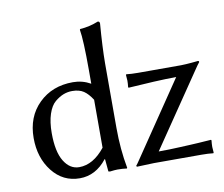

<svg xmlns="http://www.w3.org/2000/svg" viewBox="-78 -793 1049 899"><g transform="rotate(-10 446.5 -344.0)"><path d="M616.7 -49.8Q641.6 -49.8 668.9 -50.5Q696.3 -51.3 720 -52.5Q743.7 -53.7 766.4 -54.7Q789.1 -55.7 806.9 -56.9Q824.7 -58.1 838.4 -59.1Q852.1 -60.1 859.9 -60.5L867.2 -61L869.1 -58.1Q867.2 -42 867.2 -26.9Q867.2 -25.9 869.1 0L867.2 2.9Q844.2 0 811 0H585L503.9 2.9L501 -1.5Q506.8 -7.8 522.9 -32.2L757.8 -378.9Q707 -378.4 650.1 -375.5Q593.3 -372.6 561.5 -370.1L529.8 -368.2L527.8 -371.1Q529.8 -387.2 529.8 -401.9Q529.8 -402.8 527.8 -429.2L529.8 -432.1Q552.7 -429.2 585.9 -429.2H790Q799.8 -429.2 814 -430.2Q828.1 -431.2 839.4 -432.1Q850.6 -433.1 859.9 -434.1Q869.1 -435.1 870.6 -435.1Q873.5 -435.1 874.8 -433.6Q876 -432.1 876 -429.2Q869.1 -421.4 846.2 -387.2ZM360.8 -112.8V-340.8Q341.8 -370.6 320.8 -384.8Q299.8 -398.9 266.1 -398.9Q245.1 -398.9 225.1 -391.4Q205.1 -383.8 184.1 -366.5Q163.1 -349.1 150.6 -311.5Q138.2 -273.9 138.2 -221.2Q138.2 -132.3 166 -87.2Q193.8 -42 237.8 -42Q304.7 -42 360.8 -112.8ZM360.8 -58.1Q307.6 9.8 231.9 9.8Q151.9 9.8 101.3 -54.7Q50.8 -119.1 50.8 -212.9Q50.8 -314 114.5 -376.5Q178.2 -439 276.9 -439Q321.8 -439 360.8 -417V-481.9Q360.8 -625 352.1 -674.8L354 -678.2Q398.9 -681.2 440.9 -698.2Q449.7 -698.2 450.2 -688Q441.4 -577.1 440.9 -500V-191.9Q440.9 -90.8 458 0L456.1 2.9Q436 0 411.6 0Q399.9 0 377 2.9Q368.2 2.9 368.2 0L362.8 -58.1Z"/></g></svg>

Font: Biolilbert
Style: Regular
Weight: 400
Designer: Philipp H. Poll
Foundry: Philipp H. Poll
Version: Version 1.1.0